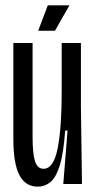

<svg xmlns="http://www.w3.org/2000/svg" viewBox="-20 -689 359 719"><path d="M122 10Q75 10 52.5 -33.5Q30 -77 30 -169V-528H102V-178Q102 -114 111 -85.5Q120 -57 143 -57Q181 -57 196 -134Q211 -211 211 -344V-528H283V-291L287 0H217L233 -200H224Q218 -114 203.5 -68.5Q189 -23 168 -6.5Q147 10 122 10ZM186 -574H123L159 -669H240Z"/></svg>

Font: Bricolage Grotesque 96pt Condensed Light
Style: Regular
Weight: 300
Width: 3
Designer: Mathieu Triay
Foundry: Atelier Triay
Version: Version 1.001; ttfautohint (v1.8.4.7-5d5b);gftools[0.9.33.de